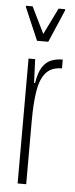

<svg xmlns="http://www.w3.org/2000/svg" viewBox="-53 -752 307 781"><g transform="rotate(5 100.5 -361.5)"><path d="M50 0V-510H77L81 -413H85Q92 -457 107 -479.5Q122 -502 143 -510Q164 -518 189 -518V-482Q146 -482 123.5 -456Q101 -430 93 -380Q85 -330 85 -259V0ZM78 -585 21 -718V-723H48L101 -615L154 -723H181V-718L124 -585Z"/></g></svg>

Font: Saira UltraCondensed Thin
Style: Regular
Weight: 250
Width: 1
Designer: Hector Gatti with collaboration of the Omnibus-Type team
Foundry: Omnibus-Type
Version: Version 1.101